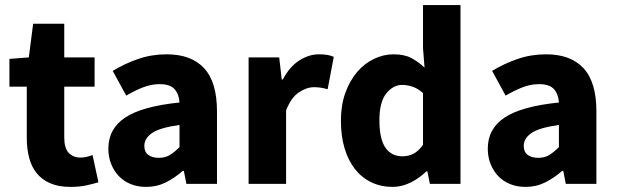

<svg xmlns="http://www.w3.org/2000/svg" viewBox="-20 -721 2418 753"><path d="M256 12Q210 12 177.5 -2Q145 -16 124.5 -41Q104 -66 94.5 -101.5Q85 -137 85 -180V-381H17V-490L93 -496L110 -628H232V-496H351V-381H232V-182Q232 -140 249.5 -121.5Q267 -103 296 -103Q308 -103 320.5 -106Q333 -109 343 -113L366 -6Q346 0 319 6Q292 12 256 12Z M553 12Q519 12 491.5 0.5Q464 -11 445 -31.5Q426 -52 415.5 -79Q405 -106 405 -138Q405 -216 471 -260Q537 -304 684 -319Q682 -352 664.5 -371.5Q647 -391 606 -391Q574 -391 542.5 -379Q511 -367 475 -346L422 -443Q470 -472 522.5 -490Q575 -508 634 -508Q730 -508 780.5 -453.5Q831 -399 831 -284V0H711L701 -51H697Q665 -23 630 -5.5Q595 12 553 12ZM603 -102Q628 -102 646 -113Q664 -124 684 -144V-231Q606 -220 576 -199Q546 -178 546 -149Q546 -125 561.5 -113.5Q577 -102 603 -102Z M955 0V-496H1075L1085 -409H1089Q1116 -460 1154 -484Q1192 -508 1230 -508Q1251 -508 1264.5 -505.5Q1278 -503 1289 -498L1265 -371Q1251 -375 1239 -377Q1227 -379 1211 -379Q1183 -379 1152.5 -359Q1122 -339 1102 -288V0Z M1520 12Q1474 12 1436.5 -6Q1399 -24 1372.5 -57.5Q1346 -91 1331.5 -139Q1317 -187 1317 -248Q1317 -309 1334.5 -357Q1352 -405 1380.5 -438.5Q1409 -472 1446.5 -490Q1484 -508 1523 -508Q1565 -508 1592 -494Q1619 -480 1645 -456L1639 -532V-701H1786V0H1666L1656 -49H1652Q1626 -23 1591 -5.5Q1556 12 1520 12ZM1558 -108Q1582 -108 1601.5 -118Q1621 -128 1639 -153V-356Q1619 -374 1598 -381Q1577 -388 1557 -388Q1522 -388 1495 -354.5Q1468 -321 1468 -250Q1468 -176 1491.5 -142Q1515 -108 1558 -108Z M2041 12Q2007 12 1979.5 0.5Q1952 -11 1933 -31.5Q1914 -52 1903.5 -79Q1893 -106 1893 -138Q1893 -216 1959 -260Q2025 -304 2172 -319Q2170 -352 2152.5 -371.5Q2135 -391 2094 -391Q2062 -391 2030.5 -379Q1999 -367 1963 -346L1910 -443Q1958 -472 2010.5 -490Q2063 -508 2122 -508Q2218 -508 2268.5 -453.5Q2319 -399 2319 -284V0H2199L2189 -51H2185Q2153 -23 2118 -5.5Q2083 12 2041 12ZM2091 -102Q2116 -102 2134 -113Q2152 -124 2172 -144V-231Q2094 -220 2064 -199Q2034 -178 2034 -149Q2034 -125 2049.5 -113.5Q2065 -102 2091 -102Z"/></svg>

Font: Font
Style: ¶
Weight: 700
Designer: Paul D. Hunt
Foundry: Adobe Systems Incorporated
Version: Version 3.000